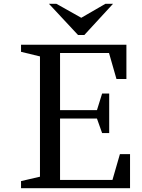

<svg xmlns="http://www.w3.org/2000/svg" viewBox="-20 -984 740 1004"><path d="M90 -750H641V-571H589L550 -707H294V-408H487L514 -495H551V-288H514L487 -364H294V-43H568L607 -178H660V0H90V-37L189 -60V-689L90 -713ZM388 -801 236 -964H275L405 -891L531 -964H571L421 -801Z"/></svg>

Font: Ledger
Style: Regular
Weight: 400
Designer: Denis Masharov
Foundry: Denis Masharov
Version: 1.001